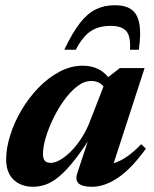

<svg xmlns="http://www.w3.org/2000/svg" viewBox="-20 -702 588 735"><path d="M276 -39.5 330.5 -204 343.5 -203.5Q302.5 -137 269.5 -94.5Q236.5 -52 209 -28.5Q181.5 -5 156.5 4Q131.5 13 106.5 13Q76.5 13 53.2 1.2Q30 -10.5 16.8 -33.8Q3.5 -57 3.5 -91Q3.5 -134.5 19 -184Q34.5 -233.5 62.2 -280.5Q90 -327.5 127.2 -366Q164.5 -404.5 207.8 -427.5Q251 -450.5 297 -450.5Q332 -450.5 359 -436.2Q386 -422 409 -387.5L385 -354.5Q380 -370 366 -381Q352 -392 329 -392Q302 -392 275.8 -371.8Q249.5 -351.5 225.8 -318.8Q202 -286 183.8 -248.2Q165.5 -210.5 155 -174.8Q144.5 -139 144.5 -113Q144.5 -94 151.8 -86.2Q159 -78.5 175 -78.5Q189.5 -78.5 208.2 -88.8Q227 -99 247.2 -118.2Q267.5 -137.5 287 -165.8Q306.5 -194 321.5 -230L388.5 -402.5L439 -441.5H533.5L402.5 -38L383.5 -72Q404 -72.5 425.8 -80.8Q447.5 -89 471 -106Q494.5 -123 520.5 -150L538.5 -133Q483.5 -56.5 432 -21.8Q380.5 13 332.5 13Q295 13 281 0.2Q267 -12.5 276 -39.5ZM403.5 -603Q373 -603 349.2 -594Q325.5 -585 306.5 -565Q287.5 -545 270 -511.5H226Q257 -576.5 285.8 -613.5Q314.5 -650.5 346.8 -666.2Q379 -682 419.5 -682Q460 -682 483 -665.8Q506 -649.5 513.2 -612.2Q520.5 -575 511.5 -511.5H477.5Q481 -562 463.8 -582.5Q446.5 -603 403.5 -603Z"/></svg>

Font: Newsreader 24pt
Style: Bold Italic
Weight: 700
Italic angle: -17°
Designer: Hugues Gentile
Foundry: Production Type
Version: Version 1.003